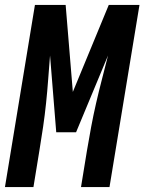

<svg xmlns="http://www.w3.org/2000/svg" viewBox="-37 -755 583 775"><path d="M-17 0 104 -735H228L257 -384L402 -735H526L405 0H290L314 -147Q322 -195 331 -243Q340 -291 351 -339Q362 -387 374.5 -435Q387 -483 399 -531L270 -221H190L165 -531Q161 -483 157.5 -435Q154 -387 149 -339Q144 -291 137 -243Q130 -195 122 -147L98 0Z"/></svg>

Font: Iosevka Extrabold Oblique
Style: Regular
Weight: 800
Italic angle: -9°
Monospace: yes
Designer: Belleve Invis
Foundry: Belleve Invis
Version: Version 32.5.0; ttfautohint (v1.8.4)